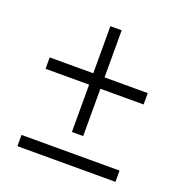

<svg xmlns="http://www.w3.org/2000/svg" viewBox="-112 -699 757 797"><g transform="rotate(20 266.5 -300.0)"><path d="M242.2 -600.1H292V-392.1H482.9V-341.8H292V-132.8H242.2V-341.8H49.8V-392.1H242.2ZM482.9 -49.8V0H49.8V-49.8Z"/></g></svg>

Font: Resagokr
Style: Regular
Weight: 500
Designer: gluk
Foundry: gluk
Version: Version 0.95